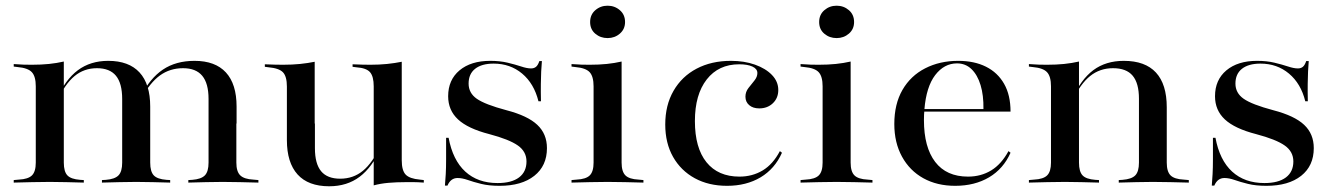

<svg xmlns="http://www.w3.org/2000/svg" viewBox="-20 -641 4685 674"><path d="M154.8 -2.4Q121 -2.4 92.3 -1.6Q63.7 -0.8 28.2 0V-8.9L46 -10.5Q79 -12.1 92.3 -25.4Q105.6 -38.7 105.6 -70.2V-207.3H204V-70.2Q204 -38.7 216.5 -25.4Q229 -12.1 261.3 -9.7L274.2 -8.9V0Q240.3 -0.8 212.9 -1.6Q185.5 -2.4 154.8 -2.4ZM105.6 -207.3V-337.9Q105.6 -372.6 91.9 -387.5Q78.2 -402.4 41.9 -405.6L28.2 -407.3V-416.1Q50 -414.5 62.9 -414.1Q75.8 -413.7 91.9 -413.7Q124.2 -413.7 152 -416.5Q179.8 -419.4 204 -425V-416.1V-207.3ZM408.9 -207.3V-293.5Q408.9 -348.4 387.1 -375Q365.3 -401.6 320.2 -401.6Q275 -401.6 241.5 -373.8Q208.1 -346 180.6 -286.3L179 -292.7Q208.9 -361.3 253.2 -394.4Q297.6 -427.4 359.7 -427.4Q432.3 -427.4 469.8 -386.7Q507.3 -346 507.3 -266.9V-207.3ZM458.1 -2.4Q426.6 -2.4 399.6 -1.6Q372.6 -0.8 337.9 0V-8.9L351.6 -9.7Q383.1 -12.1 396 -25.4Q408.9 -38.7 408.9 -70.2V-207.3H507.3V-70.2Q507.3 -38.7 519.8 -25.4Q532.3 -12.1 564.5 -9.7L577.4 -8.9V0Q543.5 -0.8 516.5 -1.6Q489.5 -2.4 458.1 -2.4ZM712.1 -207.3V-293.5Q712.1 -348.4 689.9 -375Q667.7 -401.6 622.6 -401.6Q576.6 -401.6 541.5 -376.2Q506.5 -350.8 476.6 -296L475 -304Q506.5 -366.1 552 -396.8Q597.6 -427.4 662.9 -427.4Q735.5 -427.4 773 -386.7Q810.5 -346 810.5 -266.9V-207.3ZM761.3 -2.4Q729.8 -2.4 702.4 -1.6Q675 -0.8 641.1 0V-8.9L654.8 -9.7Q686.3 -12.1 699.2 -25.4Q712.1 -38.7 712.1 -70.2V-207.3H809.7V-70.2Q809.7 -38.7 823.4 -25.4Q837.1 -12.1 869.4 -10.5L887.1 -8.9V0Q851.6 -0.8 823 -1.6Q794.4 -2.4 761.3 -2.4Z M1084.7 -415.3V-207.3H987.1V-337.1Q987.1 -372.6 973.4 -387.1Q959.7 -401.6 922.6 -404.8L909.7 -406.5V-415.3Q931.5 -414.5 944.4 -414.1Q957.3 -413.7 973.4 -413.7Q1005.6 -413.7 1033.5 -416.5Q1061.3 -419.4 1084.7 -424.2ZM1085.5 -207.3V-121Q1085.5 -66.1 1107.3 -39.9Q1129 -13.7 1174.2 -13.7Q1220.2 -13.7 1254 -41.5Q1287.9 -69.4 1315.3 -129L1316.9 -122.6Q1287.1 -54 1242.7 -20.6Q1198.4 12.9 1135.5 12.9Q1062.1 12.9 1024.6 -28.6Q987.1 -70.2 987.1 -149.2V-207.3ZM1291.9 0V-207.3H1390.3V-78.2Q1390.3 -42.7 1404 -28.2Q1417.7 -13.7 1454 -10.5L1467.7 -8.9V0Q1446 -1.6 1433.1 -1.6Q1420.2 -1.6 1404 -1.6Q1371.8 -1.6 1344 0.8Q1316.1 3.2 1291.9 9.7ZM1390.3 -415.3V-207.3H1291.9V-337.9Q1291.9 -372.6 1279 -387.5Q1266.1 -402.4 1230.6 -404.8L1217.7 -406.5V-415.3Q1239.5 -414.5 1252 -414.1Q1264.5 -413.7 1279.8 -413.7Q1311.3 -413.7 1339.1 -416.5Q1366.9 -419.4 1390.3 -424.2Z M1733.9 11.3Q1696 11.3 1668.5 4.4Q1641.1 -2.4 1621.8 -9.3Q1602.4 -16.1 1586.3 -16.1Q1562.1 -16.1 1550.8 10.5H1541.9Q1543.5 -8.9 1544.8 -30.2Q1546 -51.6 1546 -81.9Q1546 -112.1 1546 -157.3H1554.8Q1569.4 -79 1613.3 -38.7Q1657.3 1.6 1726.6 1.6Q1775.8 1.6 1802 -18.1Q1828.2 -37.9 1828.2 -74.2Q1828.2 -108.9 1798 -130.2Q1767.7 -151.6 1697.6 -170.2Q1622.6 -189.5 1587.9 -221.8Q1553.2 -254 1553.2 -303.2Q1553.2 -360.5 1593.1 -394Q1633.1 -427.4 1700.8 -427.4Q1734.7 -427.4 1761.7 -421Q1788.7 -414.5 1809.3 -407.7Q1829.8 -400.8 1844.4 -400.8Q1854.8 -400.8 1861.7 -406.5Q1868.5 -412.1 1873.4 -426.6H1882.3Q1880.6 -408.9 1879.8 -389.9Q1879 -371 1878.6 -346Q1878.2 -321 1879 -285.5H1870.2Q1854.8 -347.6 1812.9 -382.7Q1771 -417.7 1712.9 -417.7Q1671 -417.7 1648 -399.6Q1625 -381.5 1625 -347.6Q1625 -314.5 1653.6 -294.4Q1682.3 -274.2 1758.1 -254Q1832.3 -234.7 1866.1 -202.8Q1900 -171 1900 -121Q1900 -58.9 1855.6 -23.8Q1811.3 11.3 1733.9 11.3Z M2063.7 -207.3V-337.9Q2063.7 -372.6 2050 -387.5Q2036.3 -402.4 2000 -405.6L1986.3 -407.3V-416.1Q2008.1 -414.5 2021 -414.1Q2033.9 -413.7 2050 -413.7Q2082.3 -413.7 2110.1 -416.5Q2137.9 -419.4 2162.1 -425V-416.1V-207.3ZM2112.9 -2.4Q2079 -2.4 2050.4 -1.6Q2021.8 -0.8 1986.3 0V-8.9L2004 -10.5Q2037.1 -12.1 2050.4 -25.4Q2063.7 -38.7 2063.7 -70.2V-207.3H2162.1V-70.2Q2162.1 -38.7 2175.4 -25.4Q2188.7 -12.1 2221.8 -10.5L2238.7 -8.9V0Q2204 -0.8 2175 -1.6Q2146 -2.4 2112.9 -2.4ZM2112.9 -507.3Q2087.9 -507.3 2069.8 -522.6Q2051.6 -537.9 2051.6 -563.7Q2051.6 -589.5 2069.8 -605.2Q2087.9 -621 2112.9 -621Q2137.9 -621 2156 -605.2Q2174.2 -589.5 2174.2 -563.7Q2174.2 -538.7 2156 -523Q2137.9 -507.3 2112.9 -507.3Z M2532.3 11.3Q2467.7 11.3 2419 -15.3Q2370.2 -41.9 2342.7 -90.3Q2315.3 -138.7 2315.3 -204Q2315.3 -271.8 2344.4 -322.2Q2373.4 -372.6 2425.4 -400Q2477.4 -427.4 2546 -427.4Q2592.7 -427.4 2630.2 -414.1Q2667.7 -400.8 2689.9 -377.8Q2712.1 -354.8 2712.1 -325Q2712.1 -296.8 2693.1 -278.6Q2674.2 -260.5 2645.2 -260.5Q2623.4 -260.5 2610.1 -271.8Q2596.8 -283.1 2596.8 -301.6Q2596.8 -318.5 2607.3 -331.9Q2617.7 -345.2 2628.2 -358.1Q2638.7 -371 2638.7 -384.7Q2638.7 -399.2 2621.4 -407.3Q2604 -415.3 2575 -415.3Q2502.4 -415.3 2460.9 -362.1Q2419.4 -308.9 2419.4 -216.1Q2419.4 -121.8 2460.1 -71.4Q2500.8 -21 2575.8 -21Q2621 -21 2657.3 -42.7Q2693.5 -64.5 2717.7 -110.5L2725 -104.8Q2700 -48.4 2650 -18.5Q2600 11.3 2532.3 11.3Z M2867.7 -207.3V-337.9Q2867.7 -372.6 2854 -387.5Q2840.3 -402.4 2804 -405.6L2790.3 -407.3V-416.1Q2812.1 -414.5 2825 -414.1Q2837.9 -413.7 2854 -413.7Q2886.3 -413.7 2914.1 -416.5Q2941.9 -419.4 2966.1 -425V-416.1V-207.3ZM2916.9 -2.4Q2883.1 -2.4 2854.4 -1.6Q2825.8 -0.8 2790.3 0V-8.9L2808.1 -10.5Q2841.1 -12.1 2854.4 -25.4Q2867.7 -38.7 2867.7 -70.2V-207.3H2966.1V-70.2Q2966.1 -38.7 2979.4 -25.4Q2992.7 -12.1 3025.8 -10.5L3042.7 -8.9V0Q3008.1 -0.8 2979 -1.6Q2950 -2.4 2916.9 -2.4ZM2916.9 -507.3Q2891.9 -507.3 2873.8 -522.6Q2855.6 -537.9 2855.6 -563.7Q2855.6 -589.5 2873.8 -605.2Q2891.9 -621 2916.9 -621Q2941.9 -621 2960.1 -605.2Q2978.2 -589.5 2978.2 -563.7Q2978.2 -538.7 2960.1 -523Q2941.9 -507.3 2916.9 -507.3Z M3333.1 11.3Q3269.4 11.3 3221.4 -15.3Q3173.4 -41.9 3146.4 -91.1Q3119.4 -140.3 3119.4 -205.6Q3119.4 -275.8 3148 -325.4Q3176.6 -375 3227.8 -401.2Q3279 -427.4 3343.5 -427.4Q3400 -427.4 3441.1 -406.9Q3482.3 -386.3 3504.8 -346.8Q3527.4 -307.3 3527.4 -249.2H3187.1L3185.5 -258.1H3432.3Q3433.1 -306.5 3422.2 -342.3Q3411.3 -378.2 3390.3 -398.4Q3369.4 -418.5 3339.5 -418.5Q3294.4 -418.5 3262.9 -377.4Q3231.5 -336.3 3225 -256.5V-254.8Q3224.2 -246.8 3223.8 -238.3Q3223.4 -229.8 3223.4 -219.4Q3223.4 -124.2 3262.9 -72.6Q3302.4 -21 3378.2 -21Q3423.4 -21 3459.3 -42.7Q3495.2 -64.5 3520.2 -110.5L3527.4 -104.8Q3502.4 -48.4 3452 -18.5Q3401.6 11.3 3333.1 11.3Z M3718.5 -2.4Q3684.7 -2.4 3656 -1.6Q3627.4 -0.8 3591.9 0V-8.9L3609.7 -10.5Q3642.7 -12.1 3656 -25.4Q3669.4 -38.7 3669.4 -70.2V-207.3H3767.7V-70.2Q3767.7 -38.7 3780.2 -25.4Q3792.7 -12.1 3825 -9.7L3837.9 -8.9V0Q3804 -0.8 3776.6 -1.6Q3749.2 -2.4 3718.5 -2.4ZM3669.4 -207.3V-337.9Q3669.4 -372.6 3655.6 -387.5Q3641.9 -402.4 3605.6 -405.6L3591.9 -407.3V-416.1Q3613.7 -414.5 3626.6 -414.1Q3639.5 -413.7 3655.6 -413.7Q3687.9 -413.7 3715.7 -416.5Q3743.5 -419.4 3767.7 -425V-416.1V-207.3ZM3978.2 -207.3V-294.4Q3978.2 -349.2 3956 -375.4Q3933.9 -401.6 3887.1 -401.6Q3841.1 -401.6 3806.9 -374.2Q3772.6 -346.8 3744.4 -287.1L3743.5 -292.7Q3774.2 -362.1 3818.1 -394.8Q3862.1 -427.4 3925 -427.4Q4000 -427.4 4037.9 -386.3Q4075.8 -345.2 4075.8 -264.5V-207.3ZM4026.6 -2.4Q3996 -2.4 3968.5 -1.6Q3941.1 -0.8 3907.3 0V-8.9L3920.2 -9.7Q3952.4 -12.1 3965.3 -25.4Q3978.2 -38.7 3978.2 -70.2V-207.3H4075.8V-70.2Q4075.8 -38.7 4089.1 -25.4Q4102.4 -12.1 4135.5 -10.5L4153.2 -8.9V0Q4117.7 -0.8 4089.1 -1.6Q4060.5 -2.4 4026.6 -2.4Z M4425.8 11.3Q4387.9 11.3 4360.5 4.4Q4333.1 -2.4 4313.7 -9.3Q4294.4 -16.1 4278.2 -16.1Q4254 -16.1 4242.7 10.5H4233.9Q4235.5 -8.9 4236.7 -30.2Q4237.9 -51.6 4237.9 -81.9Q4237.9 -112.1 4237.9 -157.3H4246.8Q4261.3 -79 4305.2 -38.7Q4349.2 1.6 4418.5 1.6Q4467.7 1.6 4494 -18.1Q4520.2 -37.9 4520.2 -74.2Q4520.2 -108.9 4489.9 -130.2Q4459.7 -151.6 4389.5 -170.2Q4314.5 -189.5 4279.8 -221.8Q4245.2 -254 4245.2 -303.2Q4245.2 -360.5 4285.1 -394Q4325 -427.4 4392.7 -427.4Q4426.6 -427.4 4453.6 -421Q4480.6 -414.5 4501.2 -407.7Q4521.8 -400.8 4536.3 -400.8Q4546.8 -400.8 4553.6 -406.5Q4560.5 -412.1 4565.3 -426.6H4574.2Q4572.6 -408.9 4571.8 -389.9Q4571 -371 4570.6 -346Q4570.2 -321 4571 -285.5H4562.1Q4546.8 -347.6 4504.8 -382.7Q4462.9 -417.7 4404.8 -417.7Q4362.9 -417.7 4339.9 -399.6Q4316.9 -381.5 4316.9 -347.6Q4316.9 -314.5 4345.6 -294.4Q4374.2 -274.2 4450 -254Q4524.2 -234.7 4558.1 -202.8Q4591.9 -171 4591.9 -121Q4591.9 -58.9 4547.6 -23.8Q4503.2 11.3 4425.8 11.3Z"/></svg>

Font: Playfair 144pt SemiExpanded SemiBold
Style: Regular
Weight: 600
Width: 6
Designer: Claus Eggers Sørensen
Foundry: Claus Eggers Sørensen
Version: Version 2.203